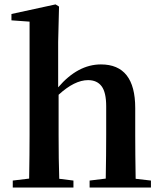

<svg xmlns="http://www.w3.org/2000/svg" viewBox="-20 -839 724 859"><path d="M586.9 -39.1 655.3 -31.2V0H380.9V-31.2L453.1 -40Q455.1 -151.4 455.1 -235.4V-363.3Q455.1 -425.8 434.6 -453.1Q414.1 -480.5 374 -480.5Q313.5 -480.5 242.2 -415V-235.4Q242.2 -124 245.1 -39.1L308.6 -31.2V0H37.1V-31.2L110.4 -40Q112.3 -153.3 112.3 -235.4V-742.2L31.2 -748V-776.4L228.5 -819.3L244.1 -809.6L240.2 -651.4V-448.2Q328.1 -550.8 431.6 -550.8Q585 -550.8 585 -355.5V-235.4Q585 -152.3 586.9 -39.1Z"/></svg>

Font: GenYoMin TW TTF Bold
Style: Regular
Weight: 700
Version: Version 1.300